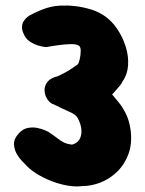

<svg xmlns="http://www.w3.org/2000/svg" viewBox="-20 -671 518 685"><path d="M272 -7Q249 -4 220.5 -9Q192 -14 163.5 -25Q135 -36 109.5 -52Q84 -68 67 -88Q67 -88 58 -97Q49 -106 40 -121.5Q31 -137 30 -156Q29 -175 46 -194Q61 -211 79 -214.5Q97 -218 113.5 -214.5Q130 -211 141 -206Q152 -201 152 -201Q173 -187 185 -177.5Q197 -168 208.5 -162.5Q220 -157 237 -155Q255 -160 262.5 -172Q270 -184 270.5 -199Q271 -214 266.5 -228Q262 -242 257 -250Q251 -262 227 -272.5Q203 -283 173 -298Q159 -302 149.5 -316Q140 -330 139 -347Q138 -364 149 -378.5Q160 -393 186 -399Q192 -402 201.5 -406.5Q211 -411 225 -419.5Q239 -428 257 -441Q261 -445 264.5 -460Q268 -475 268 -490Q268 -505 260 -509Q250 -514 231 -513.5Q212 -513 189.5 -510Q167 -507 145 -503Q145 -503 136.5 -504Q128 -505 115 -509Q102 -513 89 -521Q76 -529 68 -543Q58 -561 58.5 -574.5Q59 -588 65.5 -597Q72 -606 78 -610.5Q84 -615 84 -615Q121 -635 150 -643.5Q179 -652 209 -651Q228 -652 254 -648.5Q280 -645 307 -636.5Q334 -628 356 -612Q380 -595 399 -566.5Q418 -538 428.5 -504.5Q439 -471 437 -438.5Q435 -406 417 -380Q415 -374 407 -364.5Q399 -355 391.5 -346.5Q384 -338 380 -334Q389 -323 402.5 -307Q416 -291 428.5 -266.5Q441 -242 446 -207Q452 -159 438.5 -122Q425 -85 398.5 -59Q372 -33 339 -20Q306 -7 272 -7Z"/></svg>

Font: Sour Gummy Black
Style: Regular
Weight: 900
Designer: Stefie Justprince
Foundry: Eifetstype
Version: Version 1.000